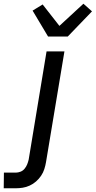

<svg xmlns="http://www.w3.org/2000/svg" viewBox="-118 -796 514 1031"><path d="M-98 215 -97 131H-34Q-21 131 -8 126Q5 121 14 110Q23 99 28 86.5Q33 74 36 61L132 -520H228L129 75Q126 93 120 112Q114 131 102.5 148Q91 165 75.5 178.5Q60 192 41.5 200.5Q23 209 4 212Q-15 215 -34 215ZM140 -600 57 -739 111 -772 201 -657 330 -776 376 -735 246 -600Z"/></svg>

Font: Iosevka Aile Medium Oblique
Style: Regular
Weight: 500
Italic angle: -9°
Designer: Belleve Invis
Foundry: Belleve Invis
Version: Version 31.1.0; ttfautohint (v1.8.4)